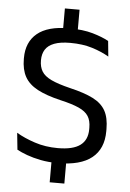

<svg xmlns="http://www.w3.org/2000/svg" viewBox="-58 -788 637 939"><g transform="rotate(5 260.5 -318.0)"><path d="M294 -606.5H222V-745H294ZM294 108.5H222V-44.5H294ZM253.5 11.5Q207.5 11.5 169.2 4Q131 -3.5 101 -14.5Q71 -25.5 51 -36.5L42.5 -119Q81 -96 133.2 -78.8Q185.5 -61.5 247 -61.5Q321 -61.5 356.5 -87.8Q392 -114 392 -166.5V-174.5Q392 -209 378 -231Q364 -253 330.8 -268Q297.5 -283 240.5 -296Q168.5 -313 125.2 -336.2Q82 -359.5 62.8 -394.5Q43.5 -429.5 43.5 -481.5V-486Q43.5 -564.5 95 -607.2Q146.5 -650 251 -650Q319.5 -650 367.8 -636Q416 -622 446.5 -605L454 -529Q418.5 -550 371.2 -564.8Q324 -579.5 263 -579.5Q214.5 -579.5 184.5 -568Q154.5 -556.5 141 -535Q127.5 -513.5 127.5 -483V-481Q127.5 -450 140.8 -428Q154 -406 187.2 -390Q220.5 -374 282 -359Q352.5 -342.5 395 -321Q437.5 -299.5 456.8 -265Q476 -230.5 476 -175V-164.5Q476 -78 420.2 -33.2Q364.5 11.5 253.5 11.5Z"/></g></svg>

Font: Anek Tamil
Style: Regular
Weight: 400
Designer: Aadarsh Rajan (Tamil), Yesha Goshar (Latin)
Foundry: Ek Type
Version: Version 1.003